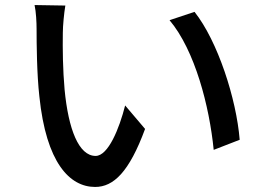

<svg xmlns="http://www.w3.org/2000/svg" viewBox="-20 -727 1040 761"><path d="M239 -705 117 -707C123 -680 125 -638 125 -613C125 -553 126 -433 136 -345C163 -82 256 14 357 14C430 14 492 -45 555 -216L476 -309C453 -218 409 -109 359 -109C292 -109 251 -215 236 -372C229 -450 228 -534 229 -597C229 -624 234 -676 239 -705ZM751 -680 652 -647C753 -527 810 -305 827 -133L930 -173C917 -335 843 -564 751 -680Z"/></svg>

Font: Source Han Sans JP Medium
Style: Regular
Weight: 500
Designer: Ryoko NISHIZUKA 西塚涼子 (kana, bopomofo & ideographs); Paul D. Hunt (Latin, Greek & Cyrillic); Sandoll Communications 산돌커뮤니
Foundry: Adobe
Version: Version 2.002;hotconv 1.0.116;makeotfexe 2.5.65601